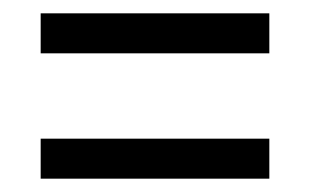

<svg xmlns="http://www.w3.org/2000/svg" viewBox="-20 -501 465 288"><path d="M41 -421H384V-481H41ZM41 -233H384V-293H41Z"/></svg>

Font: Noto Serif Ethiopic ExtraCondensed Medium
Style: Regular
Weight: 500
Width: 2
Designer: Monotype Design Team
Foundry: Monotype Imaging Inc.
Version: Version 2.102